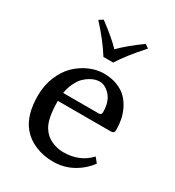

<svg xmlns="http://www.w3.org/2000/svg" viewBox="-161 -740 771 846"><g transform="rotate(30 225.0 -317.0)"><path d="M389.2 -104 409.2 -79.1Q379.4 -38.6 334.7 -14.4Q290 9.8 237.8 9.8Q187.5 9.8 146.2 -7.6Q105 -24.9 79.1 -56.2Q34.2 -109.4 34.2 -209Q34.2 -261.7 52.7 -306.4Q71.3 -351.1 100.8 -379.4Q130.4 -407.7 166.5 -423.3Q202.6 -439 238.8 -439Q276.9 -439 306.9 -427.2Q336.9 -415.5 355.7 -396.7Q374.5 -377.9 387 -352.5Q399.4 -327.1 404.3 -302Q409.2 -276.9 409.2 -250Q409.2 -232.9 391.1 -232.9H122.1Q122.1 -144.5 146 -106Q164.6 -75.7 194.6 -62.3Q224.6 -48.8 254.9 -48.8Q338.4 -48.8 389.2 -104ZM125 -274.9H306.2Q319.8 -274.9 319.8 -289.1Q319.8 -341.3 294.7 -370.1Q269.5 -398.9 238.8 -398.9Q230.5 -398.9 219.7 -396.2Q209 -393.6 193.8 -385Q178.7 -376.5 165.8 -363.5Q152.8 -350.6 141.4 -327.4Q129.9 -304.2 125 -274.9ZM199.2 -501Q161.6 -562 98.1 -630.9L118.2 -644Q187.5 -592.8 224.1 -554.2Q263.2 -594.2 332 -644L351.1 -630.9Q283.2 -555.7 249 -501Z"/></g></svg>

Font: Linux Biolinum
Style: Regular
Weight: 400
Designer: Philipp H. Poll
Foundry: Philipp H. Poll
Version: Version 0.6.4